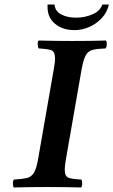

<svg xmlns="http://www.w3.org/2000/svg" viewBox="-20 -826 501 848"><path d="M461 -806Q453 -771 429 -745.5Q405 -720 373.5 -706.5Q342 -693 309 -693Q257 -693 223.5 -720.5Q190 -748 190 -795V-806H221Q223 -777 250 -762.5Q277 -748 317 -748Q354 -748 388 -762.5Q422 -777 432 -806ZM271 -122Q266 -93 266 -77Q266 -47 282.5 -41Q299 -35 339 -33Q343 -29 343 -16Q343 -3 338 2Q301 1 266.5 0.5Q232 0 188 0Q145 0 111.5 0.5Q78 1 41 2Q37 -3 37 -16Q37 -29 42 -33Q78 -35 98 -39.5Q118 -44 129.5 -62.5Q141 -81 148 -122L218 -523Q223 -550 223 -567Q223 -598 207 -604Q191 -610 151 -612Q147 -617 146.5 -630Q146 -643 151 -647Q189 -646 223 -645.5Q257 -645 301 -645Q344 -645 377.5 -645.5Q411 -646 448 -647Q452 -643 451.5 -630Q451 -617 446 -612Q411 -611 390.5 -606Q370 -601 359.5 -583Q349 -565 341 -523Z"/></svg>

Font: Libertinus Serif SemiBold
Style: Italic
Weight: 600
Italic angle: -11.5°
Designer: Philipp H. Poll, Khaled Hosny
Foundry: Caleb Maclennan
Version: Version 7.051;RELEASE